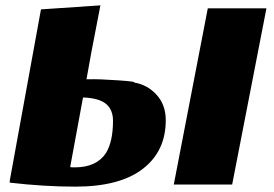

<svg xmlns="http://www.w3.org/2000/svg" viewBox="-20 -689 1023 717"><path d="M756 -658 629 0H847L975 -658ZM259 -64H250Q248 -64 242 -65L290 -325Q349 -323 376 -301Q402 -279 402 -238Q402 -161 376 -118Q341 -64 259 -64ZM480 -381Q492 -384 422 -389Q351 -394 312 -393H303L321 -493L332 -550L355 -669Q140 -654 133 -654L16 -12H17L16 -7Q145 8 261 8Q428 8 514 -59Q599 -125 599 -240Q599 -299 563 -337Q529 -373 480 -381Z"/></svg>

Font: Sansita One
Style: Regular
Weight: 400
Designer: Pablo Cosgaya
Foundry: Omnibus-Type
Version: Version 1.001